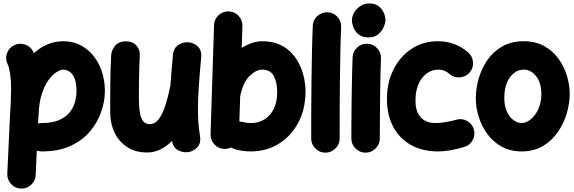

<svg xmlns="http://www.w3.org/2000/svg" viewBox="-20 -815 3380 1130"><path d="M102.5 294.9Q68.4 293.5 44.9 267.6Q21.5 241.7 22.9 207.5L38.6 -128.4Q41.5 -176.3 43.5 -217.5Q45.4 -258.8 45.4 -294.4Q45.4 -342.3 39.3 -381.6Q33.2 -420.9 24.9 -437Q9.8 -467.8 21 -500.7Q32.2 -533.7 63 -548.8Q93.8 -564 127 -553Q160.2 -542 175.3 -511.2Q177.7 -506.8 179.7 -502Q215.8 -535.6 259.8 -554Q303.7 -572.3 353 -572.3Q424.8 -572.3 479.7 -533.4Q534.7 -494.6 565.9 -428Q597.2 -361.3 597.2 -277.3Q597.2 -221.7 576.9 -160.4Q556.6 -99.1 512.7 -45.2Q468.8 8.8 397.7 42.5Q326.7 76.2 225.1 76.2Q210.4 76.2 196.8 71.3L189.9 215.3Q188.5 249.5 162.8 272.9Q137.2 296.4 102.5 294.9ZM205.6 -118.7 204.1 -88.4Q214.4 -90.8 225.1 -90.8Q286.6 -90.8 326.7 -107.9Q366.7 -125 389.2 -152.8Q411.6 -180.7 420.9 -213.4Q430.2 -246.1 430.2 -277.3Q430.2 -331.1 416.7 -358.6Q403.3 -386.2 385.3 -395.8Q367.2 -405.3 353 -405.3Q338.4 -405.3 315.4 -392.1Q292.5 -378.9 268.8 -348.4Q245.1 -317.9 227.5 -266.6Q210 -215.3 207 -138.7Q207 -134.3 206.1 -129.9Q206.1 -123.5 205.6 -118.7Z M1164.1 -477.5Q1154.3 -373 1149.7 -300.5Q1145 -228 1145 -173.3Q1145 -127.4 1147.9 -89.6Q1150.9 -51.8 1157.2 -13.2Q1163.6 24.9 1144 48.3Q1124.5 71.8 1096.2 78.6Q1063.5 86.4 1031.2 70.8Q999 55.2 992.7 14.6Q961.4 45.4 924.8 64Q888.2 82.5 846.2 82.5Q777.8 82.5 729 51Q680.2 19.5 654.3 -34.7Q628.4 -88.9 628.4 -156.7Q628.4 -236.3 629.2 -321.8Q629.9 -407.2 634.3 -489.7Q636.2 -521 658.2 -546.4Q680.2 -571.8 720.2 -571.8Q761.2 -571.8 782.7 -547.1Q804.2 -522.5 802.7 -490.2Q801.3 -457 800 -423.1Q798.8 -389.2 798.1 -345.9Q797.4 -302.7 797.4 -240.7Q797.4 -154.8 812.3 -119.6Q827.1 -84.5 861.3 -84.5Q893.1 -84.5 915.8 -116Q938.5 -147.5 954.6 -199Q970.7 -250.5 982.9 -311V-312Q985.8 -351.1 989.5 -396Q993.2 -440.9 998 -493.2Q1002 -533.2 1030.8 -551.3Q1059.6 -569.3 1091.3 -565.9Q1121.6 -563 1144.8 -540.5Q1168 -518.1 1164.1 -477.5Z M1325.7 -748Q1360.4 -747.1 1384 -721.9Q1407.7 -696.8 1406.7 -662.1L1402.8 -533.2Q1432.1 -551.8 1462.9 -562Q1493.7 -572.3 1522.9 -572.3Q1584 -572.3 1627.9 -551.8Q1671.9 -531.2 1700.9 -498Q1730 -464.8 1747.1 -425.5Q1764.2 -386.2 1771.2 -347.9Q1778.3 -309.6 1778.3 -279.3Q1778.3 -173.8 1735.8 -93.8Q1693.4 -13.7 1620.6 31.2Q1547.9 76.2 1456.5 76.2Q1410.2 76.2 1366.2 64.5Q1352.5 60.5 1340.3 52.7Q1321.8 62 1300.3 61.5Q1266.1 60.5 1242.2 35.2Q1218.3 9.8 1219.2 -24.4L1239.7 -667Q1240.7 -701.7 1266.1 -725.3Q1291.5 -749 1325.7 -748ZM1409.2 -96.7Q1432.1 -90.8 1456.5 -90.8Q1524.9 -90.8 1568.1 -139.6Q1611.3 -188.5 1611.3 -273.9Q1611.3 -332 1590.8 -368.7Q1570.3 -405.3 1522.9 -405.3Q1488.3 -405.3 1450.2 -369.1Q1412.1 -333 1395 -254.4Q1394.5 -251.5 1393.6 -249L1388.7 -99.6Q1398.9 -99.1 1409.2 -96.7Z M1908.2 -742.7Q1942.9 -741.2 1966.1 -715.6Q1989.3 -689.9 1987.8 -655.3Q1984.9 -593.8 1983.2 -511.5Q1981.4 -429.2 1980.5 -338.4Q1979.5 -247.6 1979.2 -159.7Q1979 -71.8 1979 0Q1979 34.2 1954.3 58.8Q1929.7 83.5 1895 83.5Q1860.8 83.5 1836.2 58.8Q1811.5 34.2 1811.5 0Q1811.5 -72.3 1811.8 -160.2Q1812 -248 1813.2 -339.6Q1814.5 -431.2 1816.2 -514.9Q1817.9 -598.6 1820.8 -663.1Q1822.3 -697.8 1848.1 -720.9Q1874 -744.1 1908.2 -742.7Z M2051.3 -694.8Q2051.3 -719.7 2065.2 -742.7Q2079.1 -765.6 2102.3 -780.3Q2125.5 -794.9 2152.8 -794.9Q2188 -794.9 2209 -778.1Q2230 -761.2 2239.3 -738.5Q2248.5 -715.8 2248.5 -698.2Q2248.5 -678.7 2237.5 -654.3Q2226.6 -629.9 2204.6 -612.3Q2182.6 -594.7 2150.4 -594.7Q2111.8 -594.7 2090.3 -612.5Q2068.8 -630.4 2060.1 -653.8Q2051.3 -677.2 2051.3 -694.8ZM2142.6 -557.6Q2177.2 -556.2 2200.4 -530.5Q2223.6 -504.9 2222.2 -470.2Q2220.7 -437 2219.5 -388.9Q2218.3 -340.8 2217.5 -286.1Q2216.8 -231.4 2216.3 -177.2Q2215.8 -123 2215.6 -76.7Q2215.3 -30.3 2215.3 0Q2215.3 34.2 2190.7 58.8Q2166 83.5 2131.3 83.5Q2097.2 83.5 2072.5 58.8Q2047.9 34.2 2047.9 0Q2047.9 -31.2 2048.1 -77.6Q2048.3 -124 2048.8 -178.5Q2049.3 -232.9 2050.3 -288.3Q2051.3 -343.8 2052.5 -393.1Q2053.7 -442.4 2055.2 -478Q2056.6 -512.7 2082.5 -535.9Q2108.4 -559.1 2142.6 -557.6Z M2744.1 -388.2Q2721.7 -362.3 2686.8 -359.6Q2651.9 -356.9 2626 -379.4Q2596.2 -405.3 2561.5 -405.3Q2502.4 -405.3 2463.9 -355.5Q2425.3 -305.7 2425.3 -222.2Q2425.3 -158.7 2455.8 -124.8Q2486.3 -90.8 2543.5 -90.8Q2567.9 -90.8 2602.5 -96.4Q2637.2 -102.1 2665.5 -110.4Q2698.7 -120.1 2729.2 -103Q2759.8 -85.9 2769 -52.7Q2778.3 -19.5 2761.5 10.5Q2744.6 40.5 2711.4 50.3Q2623.5 76.2 2557.6 76.2Q2466.3 76.2 2398.7 38.3Q2331.1 0.5 2294.2 -68.8Q2257.3 -138.2 2257.3 -232.4Q2257.3 -330.1 2296.4 -407Q2335.4 -483.9 2403.1 -528.1Q2470.7 -572.3 2556.6 -572.3Q2659.7 -572.3 2735.4 -506.3Q2761.2 -483.9 2763.9 -449Q2766.6 -414.1 2744.1 -388.2Z M3063 -572.3Q3132.3 -572.3 3183.1 -543.7Q3233.9 -515.1 3267.1 -469Q3300.3 -422.9 3316.7 -368.4Q3333 -314 3333 -262.7Q3333 -206.5 3315.4 -147.2Q3297.9 -87.9 3262.7 -37.1Q3227.5 13.7 3174.3 44.9Q3121.1 76.2 3049.8 76.2Q2983.9 76.2 2933.3 48.3Q2882.8 20.5 2848.9 -25.4Q2814.9 -71.3 2797.6 -126.7Q2780.3 -182.1 2780.3 -237.3Q2780.3 -293 2796.9 -351.6Q2813.5 -410.2 2847.7 -460.4Q2881.8 -510.7 2935.5 -541.5Q2989.3 -572.3 3063 -572.3ZM3063 -405.3Q3015.6 -405.3 2981.9 -360.8Q2948.2 -316.4 2948.2 -237.3Q2948.2 -189.9 2963.6 -157.2Q2979 -124.5 3002.4 -107.7Q3025.9 -90.8 3049.8 -90.8Q3076.7 -90.8 3103.5 -112.5Q3130.4 -134.3 3148.2 -172.9Q3166 -211.4 3166 -262.7Q3166 -328.1 3135 -366.7Q3104 -405.3 3063 -405.3Z"/></svg>

Font: Mikhak-FD Black
Style: Regular
Weight: 900
Designer: Amin Abedi
Version: Version 3.2